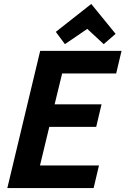

<svg xmlns="http://www.w3.org/2000/svg" viewBox="-20 -950 634 970"><path d="M17 0 183 -693H594L567 -579H294L256 -423H493L466 -309H229L182 -114H480L453 0ZM308 -727 262 -789 441 -930 564 -779 504 -727 421 -804Z"/></svg>

Font: Ubuntu Sans Mono
Style: Italic
Weight: 400
Italic angle: -13.5°
Monospace: yes
Designer: Dalton Maag Ltd
Foundry: Dalton Maag Ltd
Version: Version 1.006